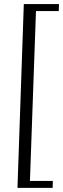

<svg xmlns="http://www.w3.org/2000/svg" viewBox="-20 -739 307 933"><path d="M235.8 173.8H64.9L95.7 -719.2H266.6L265.6 -685.1H154.8L125.5 140.1H236.8Z"/></svg>

Font: Simonetta
Style: Italic
Weight: 400
Italic angle: -2°
Designer: Gayaneh Bagdasaryan
Foundry: BrownFox
Version: Version 1.001